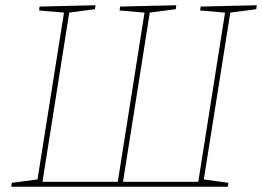

<svg xmlns="http://www.w3.org/2000/svg" viewBox="-20 -712 999 732"><path d="M959 -692 957 -677 858 -664 757 -28 851 -15 849 0H23L25 -15L123 -28L224 -664L129 -672L131 -687L344 -692L342 -677L244 -664L142 -19H429L531 -664L436 -672L438 -687L652 -692L650 -677L551 -664L449 -19H736L838 -664L743 -672L745 -687Z"/></svg>

Font: Bitter Pro Thin
Style: Italic
Weight: 250
Italic angle: -9°
Designer: Sol Matas, and Bitter project Authors
Foundry: Sol Matas
Version: Version 1.010